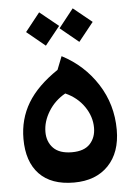

<svg xmlns="http://www.w3.org/2000/svg" viewBox="-55 -821 612 880"><g transform="rotate(-5 250.5 -381.0)"><path d="M330.1 -623 245.1 -692.9 313 -778.8 398.9 -709ZM175.8 -619.1 90.8 -689 158.2 -773.9 244.1 -704.1ZM250 17.1Q145.5 17.1 90.8 -40Q36.1 -97.2 36.1 -202.1Q36.1 -293 80.1 -366.5Q124 -439.9 219.2 -503.9L243.2 -564.9Q344.2 -512.7 405 -418Q465.8 -323.2 465.8 -207Q465.8 -102.5 408.2 -42.7Q350.6 17.1 250 17.1ZM252.9 -122.1Q308.6 -122.1 335.7 -151.1Q362.8 -180.2 362.8 -225.1Q362.8 -276.9 331.3 -322.8Q299.8 -368.7 245.1 -393.1Q196.3 -365.7 167.7 -319.3Q139.2 -272.9 139.2 -225.1Q139.2 -179.7 167.2 -150.9Q195.3 -122.1 252.9 -122.1Z"/></g></svg>

Font: FiraGO SemiBold
Style: Italic
Weight: 600
Italic angle: -8°
Designer: bBox Type GmbH
Foundry: bBox Type GmbH
Version: Version 1.001;PS 001.001;hotconv 1.0.88;makeotf.lib2.5.64775